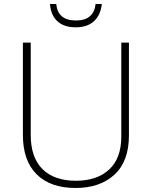

<svg xmlns="http://www.w3.org/2000/svg" viewBox="-20 -926 756 956"><path d="M622 -252Q622 -123 550 -56.5Q478 10 356 10Q231 10 162.5 -58Q94 -126 94 -254V-714H133V-255Q133 -142 191.5 -84Q250 -26 358 -26Q463 -26 523.5 -82Q584 -138 584 -246V-714H622ZM487 -906Q481 -851 448 -820.5Q415 -790 357 -790Q299 -790 266 -820Q233 -850 229 -906H260Q268 -824 358 -824Q404 -824 428 -845.5Q452 -867 456 -906Z"/></svg>

Font: Noto Sans Bengali ExtraLight
Style: Regular
Weight: 200
Designer: Jelle Bosma - Monotype Design Team
Foundry: Monotype Imaging Inc.
Version: Version 2.003; ttfautohint (v1.8.4.7-5d5b)